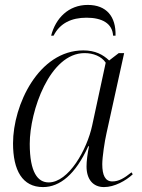

<svg xmlns="http://www.w3.org/2000/svg" viewBox="-20 -751 576 781"><path d="M188 -606H198C224 -657 271 -679 332 -679C395 -679 437 -656 440 -606H450C452 -684 413 -731 337 -731C258 -731 206 -676 188 -606ZM155 10C223 10 287 -41 339 -156H342C336 -126 332 -97 332 -74C332 -22 358 10 403 10C446 10 492 -16 520 -42L515 -50C485 -26 463 -13 437 -13C408 -13 396 -38 396 -83C396 -112 406 -178 413 -208L485 -535H463L424 -505C399 -529 367 -546 319 -546C137 -546 33 -324 33 -168C33 -58 71 10 155 10ZM178 -9C134 -9 101 -49 101 -166C101 -299 182 -535 324 -535C359 -535 393 -522 410 -496L355 -241C334 -142 259 -9 178 -9Z"/></svg>

Font: Noto Serif Display Light
Style: Italic
Weight: 300
Italic angle: -12°
Designer: Monotype Design Team
Foundry: Monotype Imaging Inc.
Version: Version 2.009